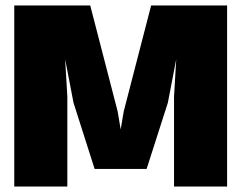

<svg xmlns="http://www.w3.org/2000/svg" viewBox="-20 -680 920 700"><path d="M808 -660V0H614.5V-328L622.5 -464L592 -305.5L514.5 -64H325L248 -305.5L217.5 -464L225.5 -328V0H32V-660H309L409 -273.5L420 -208L431 -273.5L531 -660Z"/></svg>

Font: League Spartan Black
Style: Regular
Weight: 900
Foundry: The League of Moveable Type
Version: Version 2.002